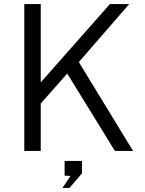

<svg xmlns="http://www.w3.org/2000/svg" viewBox="-20 -743 713 945"><path d="M635 0H545.5L311 -381L180.5 -233.5V0H99.5V-723H180.5V-337.5L521 -723H616L368 -437.5ZM287.5 182 327 123 298 121.5V49H383.5V110L322 182Z"/></svg>

Font: Public Sans Thin Light
Style: Regular
Weight: 300
Version: Version 1.007